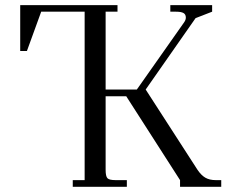

<svg xmlns="http://www.w3.org/2000/svg" viewBox="-20 -722 894 742"><path d="M58.1 -524.9V-702.1H434.1V-676.8H388.2V-376H508.8L691.9 -636.2Q698.2 -645.5 698.2 -653.8Q698.2 -666.5 689.2 -671.6Q680.2 -676.8 660.2 -676.8H638.2V-702.1H799.8V-676.8L735.8 -651.9L543 -376L743.2 -65.9Q757.3 -44.9 773.4 -35.4Q789.6 -25.9 814 -25.9H835V0H675.8V-25.9L467.8 -350.1H388.2V-65.9Q388.2 -40.5 395.3 -33.2Q402.3 -25.9 426.8 -25.9H470.2V0H261.2V-25.9H307.1V-676.8H139.2L84 -524.9Z"/></svg>

Font: Dihjauti
Style: Regular
Weight: 400
Designer: T. Christopher White
Version: Version 3.0.0